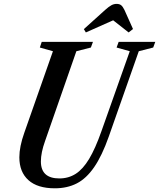

<svg xmlns="http://www.w3.org/2000/svg" viewBox="-20 -982 838 1012"><path d="M269 10.5Q177.5 10.5 129.8 -32.5Q82 -75.5 82 -153Q82 -209 108 -282L259 -712L190 -731.5L200 -761.5H470L459 -731.5L382.5 -712L217.5 -238.5Q195.5 -177.5 195.5 -131Q195.5 -41.5 293 -41.5Q341 -41.5 379 -65.8Q417 -90 449.8 -144.5Q482.5 -199 514.5 -290L664 -712L594.5 -731.5L605.5 -761.5H798.5L787.5 -731.5L711.5 -712L553.5 -262.5Q517.5 -160.5 476.2 -100.8Q435 -41 384.5 -15.2Q334 10.5 269 10.5ZM432.5 -811 422 -828.5 534 -929.5Q553.5 -947 566.8 -954.2Q580 -961.5 594.5 -961.5Q610 -961.5 618.8 -954.2Q627.5 -947 636 -929.5L681 -829L658 -811L576.5 -875Z"/></svg>

Font: Libre Caslon Condensed SemiBold Italic
Style: Regular
Weight: 600
Italic angle: -22.583°
Designer: Pablo Impallari, Rodrigo Fuenzalida, Katja Schimmel, Ertekin Erdin
Foundry: Pablo Impallari, Rodrigo Fuenzalida
Version: Version 2.000; ttfautohint (v1.8.4.7-5d5b);gftools[0.9.33]